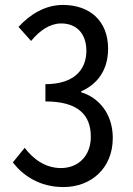

<svg xmlns="http://www.w3.org/2000/svg" viewBox="-20 -746 540 778"><path d="M237 12C348 12 437 -63 437 -187C437 -288 377 -352 309 -372V-376C373 -404 418 -460 418 -549C418 -661 344 -726 235 -726C164 -726 103 -689 55 -637L106 -580C141 -623 183 -651 228 -651C290 -651 330 -610 330 -540C330 -467 284 -405 164 -405V-335C297 -335 348 -280 348 -192C348 -111 294 -65 227 -65C164 -65 115 -101 80 -147L32 -88C72 -36 139 12 237 12Z"/></svg>

Font: Noto Sans Mono CJK SC
Style: Regular
Weight: 400
Designer: Ryoko NISHIZUKA 西塚涼子 (kana, bopomofo & ideographs); Paul D. Hunt (Latin, Greek & Cyrillic); Sandoll Communications 산돌커뮤니
Foundry: Adobe
Version: Version 2.004;hotconv 1.0.118;makeotfexe 2.5.65603